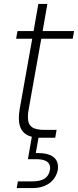

<svg xmlns="http://www.w3.org/2000/svg" viewBox="-20 -701 397 977"><path d="M144 -504 80 -145C77 -130 76 -114 76 -99C76 -46 98 -16 142 -5L122 109H164C211 109 235 124 235 153C235 158 235 161 234 164C227 203 200 222 144 222H71L65 256H146C215 256 263 220 274 164C275 160 275 155 275 148C275 100 235 78 177 78C172 78 167 78 162 78L176 0H261L268 -40H208C147 -40 122 -57 122 -105C122 -118 123 -132 126 -145L190 -504H350L357 -543H197L221 -681H175L151 -543H69L62 -504Z"/></svg>

Font: Momo Neue ExtLt
Style: Italic
Weight: 200
Italic angle: -10°
Designer: Ninad Kale (Devanagari), Jonny Pinhorn (Latin)
Foundry: Indian Type Foundry
Version: 4.004